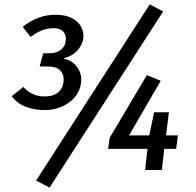

<svg xmlns="http://www.w3.org/2000/svg" viewBox="-20 -772 890 872"><path d="M349 -411Q349 -382 336.5 -356.5Q324 -331 301.5 -312.5Q279 -294 249 -283Q219 -272 183 -272Q138 -272 98.5 -286.5Q59 -301 33 -335L86 -377Q125 -334 182 -334Q224 -334 246.5 -354.5Q269 -375 269 -412Q269 -438 251.5 -454Q234 -470 197 -470H160L176 -530H201Q239 -530 259 -548Q279 -566 279 -595Q279 -618 264.5 -631Q250 -644 224 -644Q195 -644 169 -633.5Q143 -623 119 -604L83 -650Q120 -679 156.5 -692Q193 -705 230 -705Q293 -705 326 -677Q359 -649 359 -608Q359 -593 353 -577.5Q347 -562 336 -548Q325 -534 308.5 -523.5Q292 -513 271 -508L270 -505Q305 -499 327 -471.5Q349 -444 349 -411ZM205 80 144 48 660 -752 721 -720ZM726 -96 715 0H639L650 -96H471L478 -146L647 -431L710 -405L566 -157H658L680 -262H747L734 -157H788L780 -96Z"/></svg>

Font: Yekcdsyqcyvpieeyorgstswgcgt
Style: Regular
Weight: 400
Italic angle: -8°
Designer: Carrois Corporate & Edenspiekermann
Foundry: Carrois Corporate GbR & Edenspiekermann AG
Version: Version 2.001